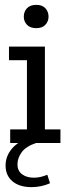

<svg xmlns="http://www.w3.org/2000/svg" viewBox="-20 -589 295 791"><path d="M22 0V-56H91V-341H17V-397H165V-56H229V0ZM130 -473Q104 -473 91 -487Q78 -501 78 -520Q78 -541 91 -555Q104 -569 130 -569Q154 -569 167 -555Q180 -541 180 -520Q180 -501 167 -487Q154 -473 130 -473ZM110 182Q60 182 31.5 158Q3 134 3 93Q3 54 29.5 23Q56 -8 107 -24L129 0Q87 14 69.5 38Q52 62 52 88Q52 115 71 129Q90 143 119 143Q134 143 147 140Q160 137 175 131L186 166Q168 174 148.5 178Q129 182 110 182Z"/></svg>

Font: Rokkitt
Style: Regular
Weight: 400
Designer: Vernon Adams
Foundry: Vernon Adams
Version: Version 3.103